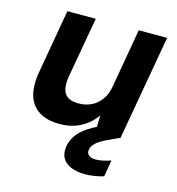

<svg xmlns="http://www.w3.org/2000/svg" viewBox="-108 -610 843 915"><g transform="rotate(15 313.5 -152.5)"><path d="M214 12Q152 12 112.5 -13Q73 -38 59 -85.5Q45 -133 57 -202L112 -517H252L199 -217Q190 -161 208 -133.5Q226 -106 277 -106Q310 -106 338 -119Q366 -132 386 -158.5Q406 -185 413 -224L464 -517H604L513 0H390L392 -78Q364 -37 319 -12.5Q274 12 214 12ZM392 212Q355 212 325.5 200.5Q296 189 282 165Q268 141 274 105Q279 77 296.5 51.5Q314 26 350 2Q386 -22 447 -46L495 -65L514 0L459 25Q420 43 402.5 59Q385 75 382 92Q378 110 389.5 120.5Q401 131 424 131Q440 131 459.5 127Q479 123 499 116L485 198Q464 204 440.5 208Q417 212 392 212Z"/></g></svg>

Font: DM Sans 11pt ExtraBold
Style: Italic
Weight: 800
Italic angle: -10°
Version: Version 4.004;gftools[0.9.30]